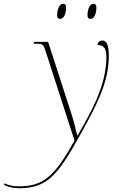

<svg xmlns="http://www.w3.org/2000/svg" viewBox="-153 -758 621 1018"><path d="M327 -658C349 -658 358 -690 358 -718C358 -733 352 -738 342 -738C320 -738 311 -702 311 -677C311 -662 318 -658 327 -658ZM166 -658C188 -658 197 -690 197 -718C197 -733 191 -738 181 -738C159 -738 150 -702 150 -677C150 -662 157 -658 166 -658ZM-53 240C98 240 153 172 275 -48C354 -191 424 -318 424 -461C424 -521 411 -543 391 -543C375 -543 364 -533 364 -519C393 -519 411 -509 411 -454C411 -299 321 -149 259 -41H256C247 -81 236 -124 220 -172L102 -536H28L25 -526H40C73 -526 77 -524 89 -486L242 -13C137 178 76 230 -53 230C-84 230 -113 223 -129 214L-133 222C-112 233 -81 240 -53 240Z"/></svg>

Font: Noto Serif Display Thin
Style: Italic
Weight: 100
Italic angle: -12°
Designer: Monotype Design Team
Foundry: Monotype Imaging Inc.
Version: Version 2.009